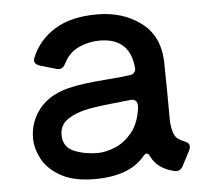

<svg xmlns="http://www.w3.org/2000/svg" viewBox="-44 -582 699 642"><g transform="rotate(-5 305.0 -261.0)"><path d="M557 -87Q575 -81 575 -68Q575 -62 572 -56L546 -6Q538 10 524 10Q519 10 516 9Q460 -4 440 -46Q435 -57 429 -57Q424 -57 417 -49Q366 13 249 13Q178 13 134.5 -12Q91 -37 73 -72.5Q55 -108 55 -141Q55 -195 88.5 -238Q122 -281 189 -298Q234 -309 315 -315Q369 -319 395 -323Q406 -324 411.5 -331Q417 -338 415 -349Q405 -447 305 -447Q269 -447 235.5 -432Q202 -417 184 -381Q176 -364 162 -364Q157 -364 154 -365L99 -381Q81 -387 81 -400Q81 -405 84 -411Q108 -468 162.5 -501.5Q217 -535 304 -535Q390 -535 450 -490.5Q510 -446 514 -362Q515 -322 515.5 -255Q516 -188 516 -158Q518 -129 525.5 -112.5Q533 -96 557 -87ZM414 -215Q415 -228 408.5 -235Q402 -242 390 -240Q366 -238 353 -236Q288 -230 248 -222.5Q208 -215 179.5 -196.5Q151 -178 151 -144Q151 -103 187 -88Q223 -73 266 -73Q293 -73 325 -86Q357 -99 382.5 -130.5Q408 -162 414 -215Z"/></g></svg>

Font: Shippori Gothic B2 Bold
Style: Regular
Weight: 700
Designer: FONTDASU
Foundry: FONTDASU / Google Inc. / but / Adobe
Version: Version 1.130